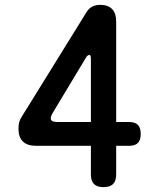

<svg xmlns="http://www.w3.org/2000/svg" viewBox="-20 -760 640 790"><path d="M354 -258V-514Q354 -526 352.5 -530Q351 -534 348 -534Q345 -534 341 -531.5Q337 -529 332 -520L196 -294Q192 -287 190.5 -282Q189 -277 189 -273Q189 -265 196 -261.5Q203 -258 216 -258ZM354 -42V-160H129Q92 -160 74 -178Q56 -196 56 -230Q56 -246 59 -257Q62 -268 69 -279L336 -710Q345 -725 359 -732.5Q373 -740 393 -740Q424 -740 441 -723Q458 -706 458 -671V-258H511Q536 -258 547.5 -246Q559 -234 559 -209Q559 -184 547.5 -172Q536 -160 511 -160H458V-42Q458 -15 445 -2.5Q432 10 406 10Q380 10 367 -2.5Q354 -15 354 -42Z"/></svg>

Font: Maple Mono Normal NL Medium
Style: Regular
Weight: 500
Monospace: yes
Designer: subframe7536
Version: Version 7.000